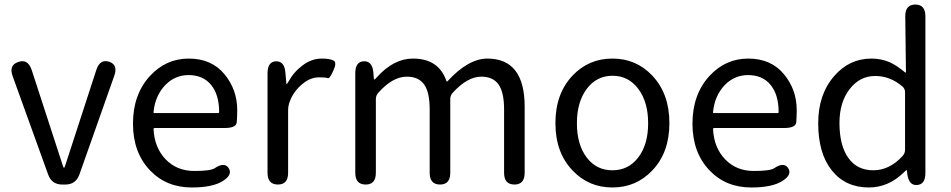

<svg xmlns="http://www.w3.org/2000/svg" viewBox="-20 -816 4205 849"><path d="M255 0Q209 0 193 -44L36 -479Q18 -528 61 -542Q103 -557 120 -507L258 -83Q261 -74 263 -74Q265 -74 268 -83L406 -507Q422 -556 463 -543Q503 -529 485 -480L331 -44Q315 0 269 0Z M828 13Q716 13 644 -62Q568 -141 568 -269.5Q568 -398 643 -480Q714 -557 814.5 -557Q915 -557 972 -488.5Q1029 -420 1029 -329Q1029 -302 1027 -276Q1025 -250 974 -250H664Q659 -250 659 -245Q663 -163 712.5 -111.5Q762 -60 839 -60Q911 -60 929 -72Q972 -101 991 -73Q1010 -44 966 -16Q921 13 828 13ZM659 -321Q658 -316 663 -316H944Q949 -316 949 -321Q949 -397 913.5 -440.5Q878 -484 814 -484Q754 -484 711 -440Q666 -393 659 -321Z M1209 0Q1163 0 1163 -52V-492Q1163 -543 1200 -545Q1238 -546 1242 -495L1246 -450Q1246 -444 1247.5 -444Q1249 -444 1255 -454Q1278 -497 1318 -527Q1358 -557 1403 -557Q1438 -557 1454.5 -548.5Q1471 -540 1454 -504Q1438 -467 1429.5 -470.5Q1421 -474 1391 -474Q1353 -474 1319 -446Q1279 -414 1262 -369Q1254 -349 1254 -328V-52Q1254 0 1209 0Z M1597 0Q1551 0 1551 -52V-492Q1551 -543 1588 -545Q1626 -547 1631 -496L1633 -470Q1634 -464 1635.5 -464Q1637 -464 1647 -475Q1721 -557 1806 -557Q1920 -557 1954 -458Q1956 -453 1959 -457Q2051 -557 2135 -557Q2300 -557 2300 -344V-52Q2300 0 2255 0Q2209 0 2209 -52V-332Q2209 -408 2184.5 -442.5Q2160 -477 2108 -477Q2047 -477 1982 -406Q1971 -394 1971 -378V-52Q1971 0 1926 0Q1880 0 1880 -52V-332Q1880 -408 1855.5 -442.5Q1831 -477 1779 -477Q1716 -477 1653 -406Q1642 -394 1642 -378V-52Q1642 0 1597 0Z M2512 -62Q2436 -141 2436 -271.5Q2436 -402 2512 -482Q2583 -557 2688 -557Q2793 -557 2864 -482Q2940 -402 2940 -271.5Q2940 -141 2864 -62Q2793 13 2688 13Q2583 13 2512 -62ZM2574 -120Q2617 -63 2688 -63Q2759 -63 2802.5 -120Q2846 -177 2846 -271Q2846 -365 2802.5 -423Q2759 -481 2688.5 -481Q2618 -481 2574.5 -423Q2531 -365 2531 -271Q2531 -177 2574 -120Z M3302 13Q3190 13 3118 -62Q3042 -141 3042 -269.5Q3042 -398 3117 -480Q3188 -557 3288.5 -557Q3389 -557 3446 -488.5Q3503 -420 3503 -329Q3503 -302 3501 -276Q3499 -250 3448 -250H3138Q3133 -250 3133 -245Q3137 -163 3186.5 -111.5Q3236 -60 3313 -60Q3385 -60 3403 -72Q3446 -101 3465 -73Q3484 -44 3440 -16Q3395 13 3302 13ZM3133 -321Q3132 -316 3137 -316H3418Q3423 -316 3423 -321Q3423 -397 3387.5 -440.5Q3352 -484 3288 -484Q3228 -484 3185 -440Q3140 -393 3133 -321Z M3822 13Q3719 13 3658.5 -62Q3598 -137 3598 -271Q3598 -399 3669 -480Q3736 -557 3833 -557Q3878 -557 3916 -540Q3946 -526 3982 -496Q3986 -493 3986 -498L3983 -743Q3982 -795 4027 -796Q4072 -796 4072 -744V-51Q4072 0 4035 2Q3999 5 3992 -46L3991 -57Q3990 -64 3988.5 -64Q3987 -64 3976 -53Q3908 13 3822 13ZM3971 -126Q3982 -138 3982 -154V-408Q3982 -423 3971 -433Q3917 -480 3849.5 -480Q3782 -480 3737 -422Q3692 -364 3692 -272Q3692 -173 3731 -118Q3770 -63 3841.5 -63Q3913 -63 3971 -126Z"/></svg>

Font: Resource Han Rounded KR
Style: Regular
Weight: 400
Designer: Cyano Hao (round all glyphs); Ryoko NISHIZUKA 西塚涼子 (kana, bopomofo & ideographs); Paul D. Hunt (Latin, Greek & Cyrillic)
Foundry: Cyano Hao
Version: 0.990